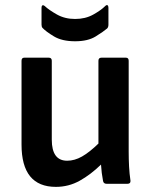

<svg xmlns="http://www.w3.org/2000/svg" viewBox="-20 -717 586 749"><path d="M198 12Q64 12 64 -153V-480Q64 -492 75 -492H170Q182 -492 182 -480V-172Q182 -90 242 -90Q271 -90 300 -106.5Q329 -123 364 -157V-480Q364 -492 376 -492H471Q482 -492 482 -480V-125Q482 -96 483.5 -67.5Q485 -39 489 -12Q490 0 477 0H396Q384 0 382 -11Q376 -42 374 -75Q334 -36 291 -12Q248 12 198 12ZM273 -556Q222 -556 190.5 -575Q159 -594 146 -608Q142 -612 142 -621V-687Q142 -694 145.5 -696Q149 -698 155 -693Q171 -678 202 -660.5Q233 -643 273 -643Q313 -643 343.5 -660Q374 -677 390 -693Q396 -699 399.5 -696.5Q403 -694 403 -687V-621Q403 -611 398 -606Q384 -594 353.5 -575Q323 -556 273 -556Z"/></svg>

Font: Sofia Sans
Style: Bold
Weight: 700
Designer: Botio Nikoltchev, Ani Petrova
Foundry: lettersoup
Version: Version 4.100; ttfautohint (v1.8.4.7-5d5b)